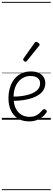

<svg xmlns="http://www.w3.org/2000/svg" viewBox="-20 -1287 566 2064"><path d="M293 18Q219 18 169.5 -15Q120 -48 95.5 -104Q71 -160 71 -229Q71 -294 88 -347.5Q105 -401 136.5 -439.5Q168 -478 212 -498.5Q256 -519 311 -519Q365 -519 399 -502Q433 -485 450 -456.5Q467 -428 467 -393Q467 -355 450 -324.5Q433 -294 402 -271.5Q371 -249 328 -234Q285 -219 232 -211Q179 -203 120 -203V-249Q165 -248 207.5 -253.5Q250 -259 287 -269.5Q324 -280 352 -297Q380 -314 395.5 -337Q411 -360 411 -390Q411 -430 383.5 -450Q356 -470 307 -470Q272 -470 239.5 -456Q207 -442 181.5 -413.5Q156 -385 141 -342Q126 -299 126 -240Q126 -168 149 -122Q172 -76 210.5 -53.5Q249 -31 296 -31Q335 -31 360.5 -42Q386 -53 404.5 -70Q423 -87 439 -106Q448 -114 455.5 -113.5Q463 -113 472 -107Q480 -101 483 -93Q486 -85 479 -77Q463 -53 436.5 -31Q410 -9 374 4.5Q338 18 293 18ZM255 -623Q248 -623 238.5 -631Q229 -639 229 -647Q229 -649 230 -651.5Q231 -654 233 -659L352 -827Q356 -833 360 -835Q364 -837 369 -837Q376 -837 384.5 -832Q393 -827 399.5 -820.5Q406 -814 406 -807Q406 -803 404.5 -800Q403 -797 399 -793L269 -632Q262 -623 255 -623ZM0 747H526V757H0ZM0 -20H526V0H0ZM0 -505H526V-500H0ZM0 -1267H526V-1257H0Z"/></svg>

Font: Playwrite VN Guides
Style: Regular
Weight: 400
Designer: Veronika Burian, José Scaglione
Foundry: TypeTogether
Version: Version 1.003